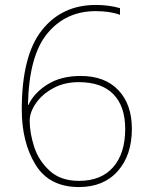

<svg xmlns="http://www.w3.org/2000/svg" viewBox="-20 -746 610 776"><path d="M367 -726Q421 -726 465 -713V-686Q425 -701 367 -701Q246 -701 171.5 -611Q97 -521 93 -322H95Q117 -370 171.5 -404.5Q226 -439 306 -439Q404 -439 458.5 -381.5Q513 -324 513 -225Q513 -119 456 -54.5Q399 10 299 10Q179 10 123.5 -80.5Q68 -171 68 -303Q68 -521 149 -623.5Q230 -726 367 -726ZM486 -225Q486 -316 438.5 -365Q391 -414 298 -414Q240 -414 195 -389.5Q150 -365 125 -328.5Q100 -292 100 -258Q100 -209 118 -153Q136 -97 180.5 -56Q225 -15 299 -15Q389 -15 437.5 -70.5Q486 -126 486 -225Z"/></svg>

Font: Noto Sans UI Thin
Style: Regular
Weight: 250
Designer: Monotype Design Team
Foundry: Monotype Imaging Inc.
Version: Version 1.001